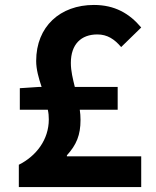

<svg xmlns="http://www.w3.org/2000/svg" viewBox="-20 -755 629 775"><path d="M56 0H550V-124H250V-128C289 -171 305 -210 305 -271C305 -285 304 -299 302 -312H455V-404H282C274 -437 266 -468 266 -501C266 -576 307 -616 373 -616C413 -616 442 -597 469 -565L550 -644C502 -701 443 -735 359 -735C223 -735 126 -648 126 -509C126 -475 136 -440 148 -404H136L60 -399V-312H173C176 -299 177 -286 177 -273C177 -191 126 -125 56 -90Z"/></svg>

Font: Noto Sans JP
Style: Bold
Weight: 700
Designer: Ryoko NISHIZUKA  (kana, bopomofo & ideographs); Paul D. Hunt (Latin, Greek & Cyrillic); Sandoll Communications , Soo-you
Foundry: Adobe
Version: Version 2.002;hotconv 1.0.116;makeotfexe 2.5.65601